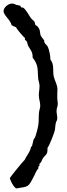

<svg xmlns="http://www.w3.org/2000/svg" viewBox="-20 -883 377 1083"><path d="M45 -742C52 -735 62 -734 71 -729C72 -721 115 -671 122 -668C121 -666 120 -664 120 -662C120 -657 129 -653 132 -648C135 -641 135 -633 138 -626C152 -600 165 -592 164 -558C201 -512 190 -486 196 -435C198 -423 203 -412 203 -398C203 -380 199 -363 199 -345C199 -325 207 -307 207 -287C207 -273 201 -262 200 -248C197 -225 200 -201 196 -177C194 -162 183 -120 177 -107C175 -103 172 -101 170 -97C166 -86 165 -73 161 -61C159 -58 156 -55 154 -52C153 -48 153 -43 151 -39C143 -18 128 -1 119 19C107 30 43 109 35 122C43 143 52 166 71 180C144 168 138 176 174 106C180 94 186 77 196 68C197 65 196 62 196 60V58L203 51C203 49 202 46 202 44C202 39 207 38 209 35C215 28 217 17 222 10C229 -1 240 -8 245 -19C248 -29 248 -39 248 -49C259 -63 287 -133 290 -152C292 -166 292 -180 296 -194C300 -204 303 -204 303 -216C303 -230 299 -244 299 -258C299 -272 306 -284 306 -297C306 -308 303 -318 303 -329C302 -346 304 -362 304 -378C304 -407 289 -425 283 -452C276 -487 288 -516 264 -548V-553C265 -564 256 -606 251 -616C243 -635 229 -633 229 -656C229 -657 212 -675 209 -684C205 -696 207 -711 200 -722C184 -747 190 -732 180 -742C177 -745 178 -756 174 -761C169 -768 160 -773 154 -781C145 -794 127 -828 112 -839C109 -841 103 -839 100 -842C96 -844 97 -849 93 -851C90 -853 79 -853 74 -855C64 -858 59 -863 48 -863C28 -863 0 -842 0 -820C0 -797 39 -771 45 -742Z"/></svg>

Font: Margarine
Style: Regular
Weight: 400
Designer: Astigmatic (AOETI)
Foundry: Astigmatic (AOETI)
Version: Version 1.000